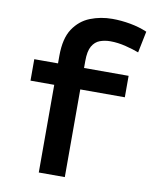

<svg xmlns="http://www.w3.org/2000/svg" viewBox="-86 -842 733 908"><g transform="rotate(10 280.0 -388.0)"><path d="M163 0V-421H49V-524H163V-560Q163 -644 194 -690.5Q225 -737 274.5 -756.5Q324 -776 380 -776Q423 -776 467 -768Q511 -760 548 -744L527 -641Q501 -651 463 -660.5Q425 -670 389 -670Q362 -670 339 -661.5Q316 -653 302 -629Q288 -605 288 -558V-524H502V-421H288V0Z"/></g></svg>

Font: Ubuntu Sans Mono SemiBold
Style: Regular
Weight: 600
Monospace: yes
Designer: Dalton Maag Ltd
Foundry: Dalton Maag Ltd
Version: Version 1.006